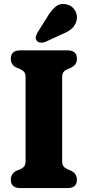

<svg xmlns="http://www.w3.org/2000/svg" viewBox="-20 -956 446 976"><path d="M296 -137.5Q296 -119.5 303 -110.5Q310 -101.5 323 -95.5L341.5 -88Q371 -73 371 -42.5Q371 0 323.5 0H82.5Q35 0 35 -42.5Q35 -73.5 64 -88L82.5 -95.5Q96 -101.5 103 -110.5Q110 -119.5 110 -137.5V-562.5Q110 -580.5 103.2 -589.5Q96.5 -598.5 83 -604.5L64 -612Q35 -626.5 35 -657.5Q35 -700 82.5 -700H323.5Q371 -700 371 -657.5Q371 -626.5 341.5 -612L323 -604.5Q309.5 -598.5 302.8 -589.5Q296 -580.5 296 -562.5ZM218.5 -866.5Q239 -903 263.2 -922.5Q287.5 -942 321 -933Q350 -925 362.8 -900.5Q375.5 -876 369 -850.5Q362 -825.5 344 -809.8Q326 -794 290.5 -780L209.5 -742.5Q198 -738 185.8 -739.2Q173.5 -740.5 167 -749Q159.5 -759 162.2 -769.8Q165 -780.5 171.5 -792Z"/></svg>

Font: Fraunces 72pt S100
Style: Bold
Weight: 700
Version: Version 1.000; ttfautohint (v1.8.3)